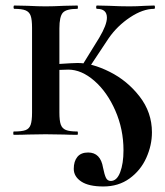

<svg xmlns="http://www.w3.org/2000/svg" viewBox="-20 -488 599 695"><path d="M247 123Q247 96 260 80Q273 64 299 64Q344 64 353 119Q358 144 363.5 155.5Q369 167 381 167Q403 167 415 135.5Q427 104 427 56Q427 -20 397.5 -87.5Q368 -155 321.5 -195.5Q275 -236 227 -236L167 -234L165 -254L186 -256Q246 -260 261 -260Q313 -260 377 -228Q441 -196 485.5 -138.5Q530 -81 530 -9Q530 38 509.5 83.5Q489 129 449 158Q409 187 354 187Q301 187 274 169Q247 151 247 123ZM30 -12Q59 -12 72.5 -17Q86 -22 91 -36.5Q96 -51 96 -81V-387Q96 -417 91 -431Q86 -445 72.5 -450.5Q59 -456 32 -456Q29 -456 29 -462Q29 -468 32 -468L80 -467Q120 -465 145 -465Q172 -465 212 -467L260 -468Q262 -468 262 -462Q262 -456 260 -456Q220 -456 207.5 -442Q195 -428 195 -385V-81Q195 -51 200 -37Q205 -23 218.5 -17.5Q232 -12 260 -12Q262 -12 262 -6Q262 0 260 0Q229 0 212 -1L145 -2L80 -1Q62 0 30 0Q28 0 28 -6Q28 -12 30 -12ZM276 -249 339 -351Q367 -398 367 -424Q367 -456 331 -456Q328 -456 328 -462Q328 -468 331 -468L375 -467Q415 -465 449 -465Q474 -465 506 -467L538 -468Q541 -468 541 -462Q541 -456 538 -456Q497 -456 450.5 -425Q404 -394 373 -349L302 -242Z"/></svg>

Font: Cormorant Unicase
Style: Bold
Weight: 700
Designer: Christian Thalmann (Catharsis Fonts)
Foundry: Catharsis Fonts
Version: Version 4.000